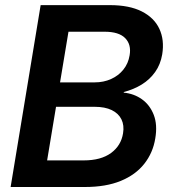

<svg xmlns="http://www.w3.org/2000/svg" viewBox="-20 -748 690 768"><path d="M22.5 0 142.6 -727.5H419.4Q497.1 -727.5 546.9 -702.4Q596.7 -677.2 617.4 -632.8Q638.2 -588.4 628.9 -530.8Q622.1 -490.2 600.6 -460Q579.1 -429.7 546.9 -409.9Q514.6 -390.1 475.1 -379.9V-377.4Q516.1 -373.5 547.9 -350.8Q579.6 -328.1 595 -288.6Q610.4 -249 601.1 -194.3Q591.8 -136.7 557.1 -92.8Q522.5 -48.8 463.1 -24.4Q403.8 0 319.8 0ZM168.5 -106.4H314.5Q383.8 -106.4 424.1 -136Q464.4 -165.5 472.2 -214.8Q477.5 -246.6 465.8 -270.5Q454.1 -294.4 427 -307.6Q399.9 -320.8 358.4 -320.8H204.1ZM220.2 -418.5H358.9Q394.5 -418.5 424.3 -431.9Q454.1 -445.3 473.6 -469.7Q493.2 -494.1 498.5 -526.9Q505.9 -569.8 480.7 -595.5Q455.6 -621.1 398.4 -621.1H253.9Z"/></svg>

Font: Inter 24pt SemiBold
Style: Italic
Weight: 600
Italic angle: -9.3988°
Designer: Rasmus Andersson
Foundry: rsms
Version: Version 4.001;git-66647c0bb